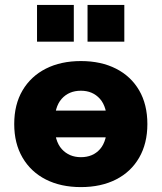

<svg xmlns="http://www.w3.org/2000/svg" viewBox="-20 -752 659 783"><path d="M310 11Q228 11 167 -20Q106 -51 72 -109Q38 -167 38 -246Q38 -326 72 -383.5Q106 -441 167 -472Q228 -503 310 -503Q392 -503 453 -472Q514 -441 547.5 -383.5Q581 -326 581 -246Q581 -167 547.5 -109Q514 -51 453 -20Q392 11 310 11ZM310 -111Q359 -111 388 -144Q417 -177 417 -247Q417 -316 387.5 -349Q358 -382 310 -382Q261 -382 231.5 -349Q202 -316 202 -247Q202 -177 232 -144Q262 -111 310 -111ZM160 -192V-301H460V-192ZM337 -582V-732H487V-582ZM131 -582V-732H281V-582Z"/></svg>

Font: Nunito Sans 12pt Black
Style: Regular
Weight: 900
Designer: Vernon Adams
Foundry: Vernon Adams
Version: Version 3.101;gftools[0.9.27]